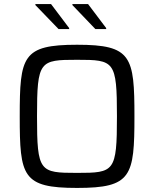

<svg xmlns="http://www.w3.org/2000/svg" viewBox="-20 -916 758 944"><path d="M268 -773H320V-778L231 -896H154V-891ZM449 -773H502V-778L413 -896H336V-891ZM359 8C627 8 641 -49 641 -344C641 -639 627 -696 359 -696C90 -696 77 -639 77 -344C77 -49 90 8 359 8ZM359 -66C175 -66 162 -71 162 -344C162 -617 175 -622 359 -622C542 -622 555 -617 555 -344C555 -71 542 -66 359 -66Z"/></svg>

Font: Saira UNSAM
Style: Regular
Weight: 400
Designer: Hector Gatti with collaboration of the Omnibus-Type team
Foundry: Omnibus-Type
Version: Version 0.072;PS 000.072;hotconv 1.0.88;makeotf.lib2.5.64775